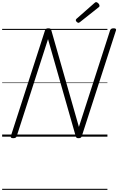

<svg xmlns="http://www.w3.org/2000/svg" viewBox="-20 -1275 1103 1791"><path d="M103 14Q75 14 81 -5L400 -992Q403 -1002 410 -1006.5Q417 -1011 431 -1011Q443 -1011 449.5 -1007.5Q456 -1004 458 -995L716 -91L1007 -992Q1011 -1002 1018.5 -1006.5Q1026 -1011 1040 -1011Q1068 -1011 1062 -992L743 -5Q740 5 733 9.5Q726 14 713 14Q701 14 695.5 10.5Q690 7 687 -2L428 -910L136 -5Q133 5 125.5 9.5Q118 14 103 14ZM712 -1062Q705 -1062 696 -1070.5Q687 -1079 687 -1086Q687 -1089 688 -1092Q689 -1095 693 -1099L860 -1246Q865 -1249 868 -1252Q871 -1255 876 -1255Q883 -1255 890.5 -1249.5Q898 -1244 903 -1236.5Q908 -1229 908 -1222Q908 -1218 907 -1214.5Q906 -1211 900 -1207L726 -1069Q721 -1066 718 -1064Q715 -1062 712 -1062ZM0 486H982V496H0ZM0 -20H982V0H0ZM0 -505H982V-500H0ZM0 -1006H982V-996H0Z"/></svg>

Font: Playwrite CA Guides
Style: Regular
Weight: 400
Designer: Veronika Burian, José Scaglione
Foundry: TypeTogether
Version: Version 1.003